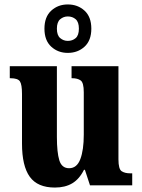

<svg xmlns="http://www.w3.org/2000/svg" viewBox="-20 -834 639 864"><path d="M227 10Q149 10 114 -38.5Q79 -87 79 -188V-411Q79 -454 69.5 -468Q60 -482 27 -482H24V-536H236V-218Q236 -148 247 -112.5Q258 -77 291 -77Q326 -77 341.5 -118Q357 -159 357 -228V-419Q357 -462 343 -472Q329 -482 305 -482H302V-536H513V-117Q513 -73 527.5 -63.5Q542 -54 566 -54H575V0H385L362 -70H358Q337 -28 305 -9Q273 10 227 10ZM285 -596Q241 -596 210.5 -624Q180 -652 180 -705Q180 -758 210.5 -786Q241 -814 285 -814Q330 -814 360.5 -786Q391 -758 391 -705Q391 -652 360.5 -624Q330 -596 285 -596ZM285 -650Q306 -650 320.5 -662.5Q335 -675 335 -705Q335 -735 320.5 -747.5Q306 -760 285 -760Q266 -760 251 -747.5Q236 -735 236 -705Q236 -675 251 -662.5Q266 -650 285 -650Z"/></svg>

Font: Noto Serif Tamil Condensed ExtraBold
Style: Regular
Weight: 800
Width: 3
Designer: Indian Type Foundry, Tom Grace, and the Monotype Design Team
Foundry: Monotype Imaging Inc.
Version: Version 2.004; ttfautohint (v1.8.4.7-5d5b)